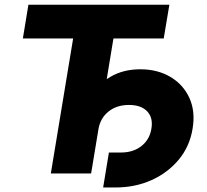

<svg xmlns="http://www.w3.org/2000/svg" viewBox="-20 -748 892 828"><path d="M78.6 -582 102.5 -727.5H710.4L686 -582H469.2L373 0H199.2L295.4 -582ZM424.8 60.5 449.7 -90.3H502Q554.2 -90.3 589.6 -117.9Q625 -145.5 632.8 -192.4Q641.1 -240.2 614.7 -267.8Q588.4 -295.4 536.1 -295.4Q483.4 -295.4 448 -267.1Q412.6 -238.8 404.3 -189.9H318.4Q331.1 -268.6 366.5 -326.9Q401.9 -385.3 457 -417.2Q512.2 -449.2 585 -449.2Q659.2 -449.2 714.6 -416.5Q770 -383.8 796.6 -325.9Q823.2 -268.1 810.5 -192.9Q798.3 -117.2 751.5 -60.3Q704.6 -3.4 633.8 28.6Q563 60.5 477.1 60.5Z"/></svg>

Font: Inter 24pt ExtraBold
Style: Italic
Weight: 800
Italic angle: -9.3988°
Designer: Rasmus Andersson
Foundry: rsms
Version: Version 4.001;git-66647c0bb